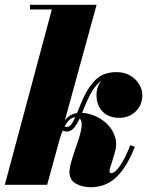

<svg xmlns="http://www.w3.org/2000/svg" viewBox="-20 -770 623 800"><path d="M0 0 196 -730.5H105V-750H382.5L176.5 0ZM358 10Q323 10 296.2 -5Q269.5 -20 269.5 -53.5Q269.5 -66.5 273.2 -82Q277 -97.5 281 -110L295.5 -154.5Q304 -177.5 310.8 -200Q317.5 -222.5 319.8 -241Q322 -259.5 316.5 -270.5Q311 -281.5 294.5 -281.5Q280 -281.5 267.8 -269.2Q255.5 -257 245.8 -236.2Q236 -215.5 228.5 -190H217Q227.5 -230 241 -254.2Q254.5 -278.5 272.8 -289.2Q291 -300 314.5 -300Q344.5 -300 374.5 -287.5Q404.5 -275 427.2 -252.5Q450 -230 459.5 -199Q469 -168 457.5 -131L438 -67.5Q437.5 -65 437 -61.5Q436.5 -58 436.5 -56.5Q436.5 -48.5 445 -48.5Q450 -48.5 460.5 -56.5Q471 -64.5 486.8 -89.5Q502.5 -114.5 523 -165L542 -158.5Q508 -72.5 464.2 -31.2Q420.5 10 358 10ZM258 -222Q251 -222 246.2 -223.8Q241.5 -225.5 236 -230L243 -249Q247 -244 250.2 -242.5Q253.5 -241 258 -241Q271 -241 281.2 -257.8Q291.5 -274.5 302 -301.2Q312.5 -328 325.5 -357.5Q348 -408.5 379.8 -439Q411.5 -469.5 466 -469.5Q498.5 -469.5 522.5 -455.2Q546.5 -441 559.8 -419Q573 -397 573 -373.5Q573 -332.5 545.5 -305.8Q518 -279 476.5 -279Q433.5 -279 407.8 -304.8Q382 -330.5 382 -374Q382 -412.5 407.5 -439.2Q433 -466 472.5 -466Q494.5 -466 517.5 -454.2Q540.5 -442.5 556.2 -421.8Q572 -401 572 -373.5H553Q553 -392.5 542 -410.2Q531 -428 511.2 -439.5Q491.5 -451 465 -451Q421.5 -451 393.5 -426.2Q365.5 -401.5 345 -354Q331 -322.5 318.8 -292Q306.5 -261.5 292.2 -241.8Q278 -222 258 -222Z"/></svg>

Font: Bodoni Moda Black
Style: Italic
Weight: 900
Italic angle: -13°
Version: Version 2.005